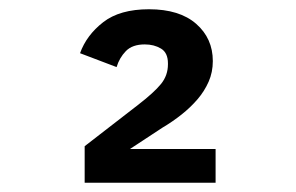

<svg xmlns="http://www.w3.org/2000/svg" viewBox="-20 -724 640 415"><path d="M446 -329H163V-408L278 -497Q313 -524 328 -542.5Q343 -561 343 -585V-587Q343 -610 328 -619Q313 -628 293 -628Q266 -628 252 -613.5Q238 -599 232 -579L153 -609Q167 -648 203 -676Q239 -704 302 -704Q368 -704 404 -672.5Q440 -641 440 -592Q440 -568 431 -547.5Q422 -527 407 -509.5Q392 -492 372.5 -476.5Q353 -461 331 -448L261 -402H446Z"/></svg>

Font: IBM Plex Mono SemiBold
Style: Regular
Weight: 600
Monospace: yes
Designer: Mike Abbink, Paul van der Laan, Pieter van Rosmalen
Foundry: Bold Monday
Version: Version 2.3